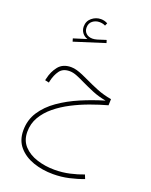

<svg xmlns="http://www.w3.org/2000/svg" viewBox="-195 -828 1029 1307"><g transform="rotate(20 319.5 -174.0)"><path d="M352.5 -712.9Q330.1 -725.6 303.7 -725.6Q267.6 -725.6 238.5 -701.7Q209.5 -677.7 209.5 -638.2Q209.5 -612.8 223.9 -593.5Q238.3 -574.2 262.7 -566.4L167.5 -536.6L173.8 -515.1L394 -585L387.7 -605.5L326.2 -585.9Q307.6 -580.6 293 -580.6Q264.6 -580.6 247.3 -596.4Q230 -612.3 230 -637.7Q230 -669.4 251.5 -686.3Q272.9 -703.1 301.3 -703.1Q312 -703.1 322.8 -700.9Q333.5 -698.7 343.8 -693.4ZM224.6 -349.1Q165.5 -349.1 134 -310.3Q102.5 -271.5 90.8 -216.8L87.9 -204.6L117.2 -198.2L119.6 -210.4Q129.9 -256.3 153.1 -288.1Q176.3 -319.8 224.6 -319.8Q249.5 -319.8 277.8 -308.3Q306.2 -296.9 339.8 -280.3Q377.4 -262.2 422.4 -243.4Q467.3 -224.6 522 -214.8Q436.5 -189.5 355.2 -154.8Q273.9 -120.1 208.3 -74.2Q142.6 -28.3 103.8 31.2Q64.9 90.8 64.9 166.5Q64.9 238.3 105.5 285.2Q146 332 212.2 355Q278.3 377.9 356 377.9Q414.6 377.9 470.2 365.5Q525.9 353 573.7 334.5L562 305.7Q518.1 322.8 465.1 334.7Q412.1 346.7 355 346.7Q287.6 346.7 227.8 327.6Q168 308.6 130.9 268.6Q93.8 228.5 93.8 166.5Q93.8 107.4 122.1 58.8Q150.4 10.3 198.5 -29.1Q246.6 -68.4 306.4 -99.1Q366.2 -129.9 429.7 -152.8Q493.2 -175.8 551.8 -191.9L553.2 -236.8Q496.1 -246.6 448.2 -265.9Q400.4 -285.2 359.9 -304.7Q334.5 -316.9 311 -326.9Q287.6 -336.9 266.4 -343Q245.1 -349.1 224.6 -349.1Z"/></g></svg>

Font: Estedad-FD-VF Thin
Style: Regular
Weight: 100
Designer: Amin Abedi
Version: Version 5.0